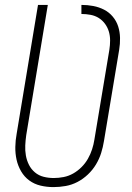

<svg xmlns="http://www.w3.org/2000/svg" viewBox="-20 -755 540 783"><path d="M198 8Q171 8 145.5 2Q120 -4 99.5 -19Q79 -34 66 -56.5Q53 -79 47.5 -104Q42 -129 42.5 -156Q43 -183 48 -210L135 -735H175L87 -204Q84 -183 83 -162Q82 -141 85.5 -121Q89 -101 98 -83Q107 -65 122.5 -52Q138 -39 158 -34Q178 -29 199 -29Q219 -29 239.5 -33Q260 -37 278.5 -47.5Q297 -58 312.5 -73.5Q328 -89 338.5 -107.5Q349 -126 355.5 -146Q362 -166 365 -186L426 -552Q429 -571 429 -590Q429 -609 424 -626Q419 -643 408.5 -657.5Q398 -672 383 -681.5Q368 -691 349.5 -694.5Q331 -698 312 -698V-735Q337 -735 360.5 -730.5Q384 -726 404.5 -715.5Q425 -705 440 -687Q455 -669 462 -647Q469 -625 469.5 -600.5Q470 -576 466 -552L404 -180Q400 -155 392.5 -131Q385 -107 371.5 -84.5Q358 -62 338.5 -43.5Q319 -25 296 -13Q273 -1 248 3.5Q223 8 198 8Z"/></svg>

Font: Iosevka Curly XLtObl
Style: Regular
Weight: 200
Italic angle: -9°
Monospace: yes
Designer: Belleve Invis
Foundry: Belleve Invis
Version: Version 11.1.0; ttfautohint (v1.8.3)